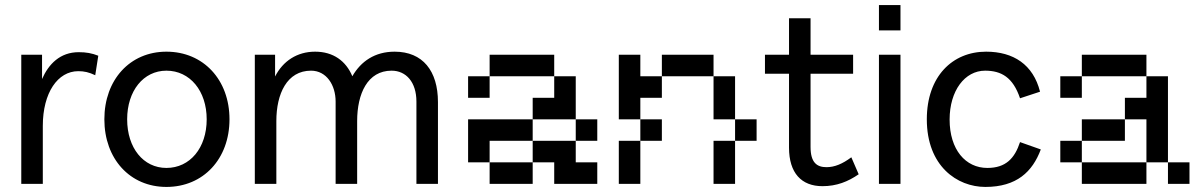

<svg xmlns="http://www.w3.org/2000/svg" viewBox="-20 -726 4734 758"><path d="M291 -520C217 -520 172 -473 146 -414V-510H64V0H149V-229C149 -360 208 -445 289 -445C312 -445 331 -441 356 -429L368 -506C343 -516 320 -520 291 -520Z M637 12C783 12 886 -99 886 -255C886 -411 783 -522 637 -522C493 -522 392 -411 392 -255C392 -99 493 12 637 12ZM637 -63C546 -63 482 -142 482 -255C482 -367 546 -447 637 -447C730 -447 796 -367 796 -255C796 -142 730 -63 637 -63Z M1538 -522C1460 -522 1405 -484 1371 -425C1346 -485 1296 -522 1224 -522C1153 -522 1097 -485 1066 -424V-510H986V0H1071V-248C1071 -356 1113 -447 1208 -447C1269 -447 1305 -390 1305 -325V0H1390V-248C1390 -356 1431 -447 1526 -447C1583 -447 1624 -402 1624 -325V0H1709V-323C1709 -446 1649 -522 1538 -522Z M2168 -510H1913V-425H2168ZM2423 -510V-255H2508V-340H2593V-425H2508V-510ZM2593 -510V-425H2797V-510ZM1913 -340V-425H1828V-340ZM2253 -255V-425H2168V-340H2083V-255ZM2797 -425V-255H2882V-425ZM2083 -170V-255H1828V-85H1913V-170ZM2338 -170V-255H2253V-170ZM2593 -255H2508V-170H2593ZM2882 -170H2967V-255H2882ZM2083 -85H2168V0H2338V-85H2253V-170H2083ZM2423 0H2508V-170H2423ZM2797 0H2882V-170H2797ZM1913 0H2083V-85H1913Z M3341 -105C3306 -79 3275 -66 3243 -66C3205 -66 3180 -84 3180 -146V-435H3348V-510H3180V-654H3095V-510H3000V-435H3095V-143C3095 -43 3144 9 3227 9C3283 9 3328 -9 3370 -38Z M3535 -606V-706H3450V-606ZM3535 0V-510H3450V0Z M3870 12C3994 12 4056 -48 4089 -136L4007 -165C3986 -101 3951 -63 3878 -63C3792 -63 3729 -135 3729 -254C3729 -368 3789 -447 3869 -447C3933 -447 3979 -421 4007 -338L4086 -364C4059 -471 3981 -522 3873 -522C3740 -522 3639 -424 3639 -255C3639 -70 3759 12 3870 12Z M4251 -510V-425H4506V-510ZM4251 -425H4166V-340H4251ZM4591 -425H4506V-340H4421V-255H4506V-85H4591ZM4251 -255V-170H4421V-255ZM4251 -85V-170H4166V-85ZM4251 0H4506V-85H4251ZM4676 0V-85H4591V0Z"/></svg>

Font: Alpha Lyrae Medium
Style: Regular
Weight: 500
Designer: Nikolay Petroussenko, Plamen Motev
Foundry: Fontfabric LLC
Version: Version 1.000;hotconv 1.0.109;makeotfexe 2.5.65596